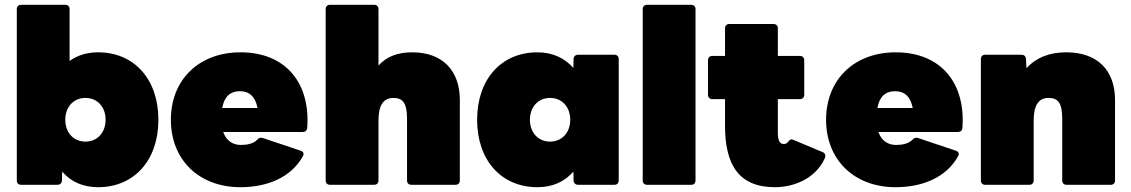

<svg xmlns="http://www.w3.org/2000/svg" viewBox="-20 -770 4712 800"><path d="M389 10C538 10 640 -101 640 -271C640 -441 538 -552 389 -552C343 -552 303 -540 270 -516V-732C270 -743 263 -750 252 -750H68C57 -750 50 -743 50 -732V-18C50 -7 57 0 68 0H219C230 0 238 -7 238 -18L239 -55C276 -12 327 10 389 10ZM336 -180C286 -180 252 -218 252 -271C252 -324 286 -362 336 -362C386 -362 420 -324 420 -271C420 -218 386 -180 336 -180Z M982 10C1088 10 1191 -27 1242 -119C1248 -130 1244 -138 1233 -142L1075 -195C1065 -198 1058 -195 1051 -187C1036 -172 1011 -166 984 -166C949 -166 923 -184 910 -220H1241C1252 -220 1259 -226 1260 -237C1274 -420 1174 -552 982 -552C809 -552 692 -438 692 -271C692 -104 809 10 982 10ZM980 -390C1019 -390 1044 -367 1053 -320H906C914 -367 939 -390 980 -390Z M1539 0C1550 0 1557 -7 1557 -18V-268C1557 -329 1576 -362 1619 -362C1659 -362 1676 -340 1676 -275V-18C1676 -7 1683 0 1694 0H1878C1889 0 1896 -7 1896 -18V-353C1896 -477 1823 -552 1698 -552C1637 -552 1592 -535 1557 -497V-732C1557 -743 1550 -750 1539 -750H1355C1344 -750 1337 -743 1337 -732V-18C1337 -7 1344 0 1355 0Z M2219 10C2281 10 2332 -12 2369 -55L2370 -18C2370 -7 2378 0 2389 0H2540C2551 0 2558 -7 2558 -18V-524C2558 -535 2551 -542 2540 -542H2389C2378 -542 2370 -535 2370 -524L2369 -487C2332 -529 2281 -552 2219 -552C2070 -552 1968 -441 1968 -271C1968 -101 2070 10 2219 10ZM2272 -180C2222 -180 2188 -218 2188 -271C2188 -324 2222 -362 2272 -362C2322 -362 2356 -324 2356 -271C2356 -218 2322 -180 2272 -180Z M2860 0C2871 0 2878 -7 2878 -18V-732C2878 -743 2871 -750 2860 -750H2676C2665 -750 2658 -743 2658 -732V-18C2658 -7 2665 0 2676 0Z M3209 10C3287 10 3377 -25 3416 -109C3422 -122 3418 -132 3408 -136L3289 -186C3278 -191 3273 -190 3268 -184C3259 -172 3254 -170 3246 -170C3228 -170 3221 -185 3221 -221V-357H3313C3324 -357 3331 -364 3331 -375V-519C3331 -530 3324 -537 3313 -537H3221V-652C3221 -663 3214 -670 3203 -670H3019C3008 -670 3001 -663 3001 -652V-537H2948C2937 -537 2930 -530 2930 -519V-375C2930 -364 2937 -357 2948 -357H3001V-245C3001 -84 3058 10 3209 10Z M3712 10C3818 10 3921 -27 3972 -119C3978 -130 3974 -138 3963 -142L3805 -195C3795 -198 3788 -195 3781 -187C3766 -172 3741 -166 3714 -166C3679 -166 3653 -184 3640 -220H3971C3982 -220 3989 -226 3990 -237C4004 -420 3904 -552 3712 -552C3539 -552 3422 -438 3422 -271C3422 -104 3539 10 3712 10ZM3710 -390C3749 -390 3774 -367 3783 -320H3636C3644 -367 3669 -390 3710 -390Z M4269 0C4280 0 4287 -7 4287 -18V-268C4287 -329 4306 -362 4349 -362C4389 -362 4406 -340 4406 -275V-18C4406 -7 4413 0 4424 0H4608C4619 0 4626 -7 4626 -18V-353C4626 -477 4553 -552 4423 -552C4351 -552 4296 -529 4257 -486L4255 -524C4254 -536 4247 -542 4236 -542H4085C4074 -542 4067 -535 4067 -524V-18C4067 -7 4074 0 4085 0Z"/></svg>

Font: LINE Seed Sans TH Heavy
Style: Regular
Weight: 900
Designer: Dalton Maag Ltd | Thai characters by Cadson Demak Co.,Ltd.
Foundry: Dalton Maag Ltd
Version: Version 1.003